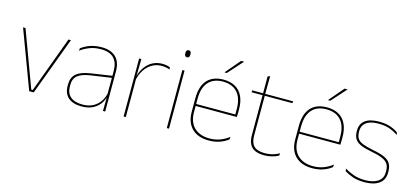

<svg xmlns="http://www.w3.org/2000/svg" viewBox="-59 -1111 3350 1552"><g transform="rotate(15 1616.5 -335.0)"><path d="M241 -16.5 414.5 -485.5H435L254 0H216L34.5 -485.5H55L229 -16.5Z M833 0 835 -128 833.5 -131.5V-292V-334.5Q833.5 -404.5 798.2 -441.2Q763 -478 689.5 -478Q635 -478 592 -460.2Q549 -442.5 519.5 -420L522 -441Q537.5 -453 561.2 -465.5Q585 -478 617.2 -486.5Q649.5 -495 689.5 -495Q731 -495 761.5 -484.2Q792 -473.5 812.2 -453Q832.5 -432.5 842.2 -402.8Q852 -373 852 -335V0ZM656 9.5Q583.5 9.5 544.2 -24.2Q505 -58 505 -123V-134.5Q505 -192.5 541 -224.2Q577 -256 661.5 -268.5L842.5 -295.5L843 -278.5L665 -252.5Q590 -241.5 556.8 -214.5Q523.5 -187.5 523.5 -135.5V-124Q523.5 -66.5 558.2 -36.8Q593 -7 658.5 -7Q710.5 -7 747.8 -27.2Q785 -47.5 807.5 -82.2Q830 -117 836.5 -160.5L846 -142H840Q836 -102.5 814 -67.8Q792 -33 752.5 -11.8Q713 9.5 656 9.5Z M1021.5 -308.5 1012 -320.5 1017.5 -325Q1034 -402 1082 -447.2Q1130 -492.5 1200 -492.5Q1221 -492.5 1237.2 -489Q1253.5 -485.5 1264.5 -480.5L1266 -462.5Q1253 -468 1236 -471.5Q1219 -475 1198.5 -475Q1137 -475 1089.8 -433.2Q1042.5 -391.5 1021.5 -308.5ZM1006 0V-485.5H1024.5L1022 -335L1024.5 -332.5V0Z M1367.5 0V-485.5H1386V0ZM1377 -594.5Q1366.5 -594.5 1361 -601.2Q1355.5 -608 1355.5 -622V-626.5Q1355.5 -640 1361 -646.8Q1366.5 -653.5 1377 -653.5Q1387.5 -653.5 1392.8 -646.8Q1398 -640 1398 -626.5V-622Q1398 -608 1392.8 -601.2Q1387.5 -594.5 1377 -594.5Z M1720.5 9.5Q1629 9.5 1578.5 -40.2Q1528 -90 1528 -180.5V-292.5Q1528 -392.5 1574.8 -444.8Q1621.5 -497 1710.5 -497Q1769 -497 1809.8 -473.5Q1850.5 -450 1871.5 -405.2Q1892.5 -360.5 1892.5 -296.5V-279.5Q1892.5 -268.5 1892.2 -257.5Q1892 -246.5 1891 -233H1874Q1874 -250.5 1874 -266.5Q1874 -282.5 1874 -296Q1874 -355.5 1855.2 -396.5Q1836.5 -437.5 1800 -459Q1763.5 -480.5 1710.5 -480.5Q1630.5 -480.5 1588.5 -432.5Q1546.5 -384.5 1546.5 -292.5V-243.5V-239.5V-181Q1546.5 -140 1558.2 -108Q1570 -76 1592.5 -53.8Q1615 -31.5 1647.5 -19.8Q1680 -8 1721 -8Q1768.5 -8 1808.5 -22.8Q1848.5 -37.5 1883.5 -65L1881 -43Q1851.5 -19 1810.5 -4.8Q1769.5 9.5 1720.5 9.5ZM1536.5 -233V-249.5H1884.5V-233ZM1807.5 -680H1831.5V-679L1721 -555.5H1701.5V-556Z M2185 9Q2136.5 9 2106 -5.2Q2075.5 -19.5 2061 -49Q2046.5 -78.5 2046.5 -123V-462.5H2065V-124.5Q2065 -65.5 2092.5 -37Q2120 -8.5 2185.5 -8.5Q2216.5 -8.5 2246.8 -16.2Q2277 -24 2305 -40L2302.5 -20Q2279.5 -7 2248.2 1Q2217 9 2185 9ZM1955 -457V-473H2298.5L2296 -457ZM2046.5 -468V-614L2066 -621.5L2064.5 -468Z M2586.5 9.5Q2495 9.5 2444.5 -40.2Q2394 -90 2394 -180.5V-292.5Q2394 -392.5 2440.8 -444.8Q2487.5 -497 2576.5 -497Q2635 -497 2675.8 -473.5Q2716.5 -450 2737.5 -405.2Q2758.5 -360.5 2758.5 -296.5V-279.5Q2758.5 -268.5 2758.2 -257.5Q2758 -246.5 2757 -233H2740Q2740 -250.5 2740 -266.5Q2740 -282.5 2740 -296Q2740 -355.5 2721.2 -396.5Q2702.5 -437.5 2666 -459Q2629.5 -480.5 2576.5 -480.5Q2496.5 -480.5 2454.5 -432.5Q2412.5 -384.5 2412.5 -292.5V-243.5V-239.5V-181Q2412.5 -140 2424.2 -108Q2436 -76 2458.5 -53.8Q2481 -31.5 2513.5 -19.8Q2546 -8 2587 -8Q2634.5 -8 2674.5 -22.8Q2714.5 -37.5 2749.5 -65L2747 -43Q2717.5 -19 2676.5 -4.8Q2635.5 9.5 2586.5 9.5ZM2402.5 -233V-249.5H2750.5V-233ZM2673.5 -680H2697.5V-679L2587 -555.5H2567.5V-556Z M3022.5 9.5Q2964 9.5 2922.2 -5.5Q2880.5 -20.5 2854.5 -37.5L2851.5 -59Q2886.5 -37 2927.8 -22.5Q2969 -8 3023.5 -8Q3092 -8 3131 -34.8Q3170 -61.5 3170 -113.5V-123.5Q3170 -157 3157.5 -179Q3145 -201 3112.5 -216.2Q3080 -231.5 3019.5 -243Q2958 -254.5 2922.5 -270Q2887 -285.5 2872.2 -310.5Q2857.5 -335.5 2857.5 -374.5V-379.5Q2857.5 -434.5 2896.8 -464.5Q2936 -494.5 3014.5 -494.5Q3070.5 -494.5 3110.2 -480Q3150 -465.5 3173.5 -447.5L3176.5 -427Q3146 -449 3106.8 -463.2Q3067.5 -477.5 3014 -477.5Q2967 -477.5 2936.5 -465.8Q2906 -454 2891 -432Q2876 -410 2876 -379.5V-374.5Q2876 -339.5 2889.2 -318.2Q2902.5 -297 2935 -284Q2967.5 -271 3024 -260Q3088 -248 3123.8 -231.2Q3159.5 -214.5 3174 -188.8Q3188.5 -163 3188.5 -124.5V-113.5Q3188.5 -54 3144.8 -22.2Q3101 9.5 3022.5 9.5Z"/></g></svg>

Font: Anek Odia Medium Thin
Style: Regular
Weight: 250
Version: Version 1.003